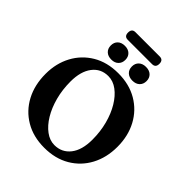

<svg xmlns="http://www.w3.org/2000/svg" viewBox="-273 -1166 1345 1345"><g transform="rotate(45 399.0 -494.0)"><path d="M397.5 -717.5Q506.5 -717.5 587.5 -670Q668.5 -622.5 713.2 -539.2Q758 -456 758 -348Q758 -242 713.8 -159Q669.5 -76 588.8 -28.5Q508 19 399.5 19Q290.5 19 209.8 -28.8Q129 -76.5 84.5 -160.5Q40 -244.5 40 -354.5Q40 -457.5 84 -539.8Q128 -622 208.2 -669.8Q288.5 -717.5 397.5 -717.5ZM598.5 -260Q598.5 -339.5 579.8 -410.5Q561 -481.5 528 -536.2Q495 -591 452.5 -622.5Q410 -654 362.5 -654Q288.5 -654 245 -596.8Q201.5 -539.5 201.5 -439Q201.5 -359 220.5 -287.5Q239.5 -216 272.5 -161.5Q305.5 -107 347.8 -75.8Q390 -44.5 436.5 -44.5Q510 -44.5 554.2 -100.8Q598.5 -157 598.5 -260ZM295 -750Q261.5 -750 242 -768.5Q222.5 -787 222.5 -818Q222.5 -849 242 -867.5Q261.5 -886 295 -886Q328 -886 347.2 -867.5Q366.5 -849 366.5 -818Q366.5 -787.5 347.2 -768.8Q328 -750 295 -750ZM503.5 -750Q470.5 -750 450.8 -768.5Q431 -787 431 -818Q431 -849 450.8 -867.5Q470.5 -886 503.5 -886Q537.5 -886 557 -867.5Q576.5 -849 576.5 -818Q576.5 -787.5 557 -768.8Q537.5 -750 503.5 -750ZM244 -967Q244 -1005.5 279 -1005.5H519.5Q554.5 -1005.5 554.5 -967.5Q554.5 -929.5 519.5 -929.5H279Q244 -929.5 244 -967Z"/></g></svg>

Font: Fraunces 9pt S050 SemiBold
Style: Regular
Weight: 600
Version: Version 1.000; ttfautohint (v1.8.3)